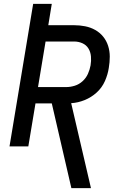

<svg xmlns="http://www.w3.org/2000/svg" viewBox="-20 -755 640 990"><path d="M348 215 247 -222H163L126 0H29L151 -735H247L229 -625H362Q391 -625 419 -619.5Q447 -614 471 -600.5Q495 -587 512 -566Q529 -545 537.5 -518.5Q546 -492 546 -463Q546 -434 541 -405Q536 -371 521 -337Q506 -303 478.5 -278Q451 -253 416.5 -239Q382 -225 347 -223L449 215ZM176 -306H321Q343 -306 365.5 -313Q388 -320 406 -336.5Q424 -353 433.5 -374.5Q443 -396 447 -418Q451 -441 449 -464Q447 -487 436 -505Q425 -523 405 -532Q385 -541 362 -541H215Z"/></svg>

Font: Iosevka SS04 Medium Extended
Style: Italic
Weight: 500
Width: 7
Italic angle: -9°
Monospace: yes
Designer: Belleve Invis
Foundry: Belleve Invis
Version: Version 19.0.0; ttfautohint (v1.8.4)